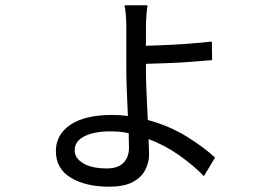

<svg xmlns="http://www.w3.org/2000/svg" viewBox="-20 -641 1040 725"><path d="M392 64Q304 64 247.5 30Q191 -4 191 -70Q191 -133 246 -170Q301 -207 404 -207Q419 -207 434 -206Q449 -205 463 -203Q461 -249 459 -295.5Q457 -342 457 -379Q457 -400 457 -430.5Q457 -461 457 -491Q457 -521 457 -538Q457 -561 455 -586Q453 -611 450 -621H537Q535 -610 533 -584.5Q531 -559 531 -539V-468Q565 -469 609 -471Q653 -473 698.5 -476.5Q744 -480 780 -484L781 -414Q746 -411 700.5 -407.5Q655 -404 610 -402.5Q565 -401 531 -400V-374Q531 -338 533.5 -288Q536 -238 538 -188Q619 -166 684 -126Q749 -86 792 -46L750 24Q711 -16 657.5 -54Q604 -92 541 -116L543 -59Q543 -27 528 1.5Q513 30 480 47Q447 64 392 64ZM384 -5Q425 -5 446 -26Q467 -47 467 -83L466 -138Q449 -142 431.5 -143.5Q414 -145 396 -145Q336 -145 299 -126.5Q262 -108 262 -73Q262 -44 294 -24.5Q326 -5 384 -5Z"/></svg>

Font: Chocolate Classical Sans
Style: Regular
Weight: 400
Designer: 田海東、宇文滿月
Foundry: Moonlit Owen
Version: Version 1.001